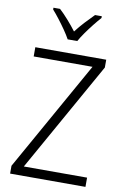

<svg xmlns="http://www.w3.org/2000/svg" viewBox="-102 -1006 693 1064"><g transform="rotate(10 245.0 -473.5)"><path d="M457 0H33V-44L380 -662H49V-714H448V-670L101 -52H457ZM218 -788Q206 -810 187 -837.5Q168 -865 147.5 -891.5Q127 -918 110 -937V-947H147Q171 -925 197 -895.5Q223 -866 245 -837Q268 -867 293 -894Q318 -921 344 -947H382V-937Q364 -917 343 -890.5Q322 -864 303 -837Q284 -810 272 -788Z"/></g></svg>

Font: Noto Sans Lao UI SemCond Light
Style: Regular
Weight: 300
Width: 4
Designer: Monotype Design Team
Foundry: Monotype Imaging Inc.
Version: Version 2.000; ttfautohint (v1.8.4.7-5d5b)